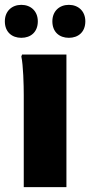

<svg xmlns="http://www.w3.org/2000/svg" viewBox="-22 -772 372 792"><path d="M66 -616C105 -616 134 -640 134 -684C134 -726 105 -752 66 -752C27 -752 -2 -726 -2 -684C-2 -640 27 -616 66 -616ZM262 -616C301 -616 330 -640 330 -684C330 -726 301 -752 262 -752C223 -752 194 -726 194 -684C194 -640 223 -616 262 -616ZM76 -380V0H252V-547H69L66 -539C74 -503 76 -420 76 -380Z"/></svg>

Font: Kufam Arabic Latin Roman Bold
Style: Regular
Weight: 700
Designer: Wael Morcos & Artur Schmal
Version: Version 1.200;PS 001.200;hotconv 1.0.88;makeotf.lib2.5.64775